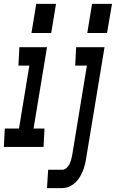

<svg xmlns="http://www.w3.org/2000/svg" viewBox="-54 -766 604 1001"><path d="M504 -594H401L426 -746H530ZM110 -594 135 -746H238L213 -594ZM191 215 197 119H270Q282 119 292 110.5Q302 102 307.5 91Q313 80 316.5 68Q320 56 322 45L399 -424H338L343 -520H491L395 60Q393 74 390 87Q387 100 382.5 113Q378 126 372 138.5Q366 151 358 163Q350 175 339.5 185Q329 195 317 202Q305 209 291.5 212Q278 215 265 215ZM-34 0 -29 -96H45L99 -424H42L47 -520H191L121 -96H178L173 0Z"/></svg>

Font: Iosevka SS04
Style: Bold Italic
Weight: 700
Italic angle: -9°
Monospace: yes
Designer: Belleve Invis
Foundry: Belleve Invis
Version: Version 19.0.0; ttfautohint (v1.8.4)